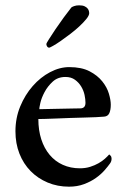

<svg xmlns="http://www.w3.org/2000/svg" viewBox="-20 -693 473 721"><path d="M226 -404Q197 -404 178 -386.5Q159 -369 147.5 -347.5Q136 -326 131.5 -306.5Q127 -287 128 -283Q130 -283 152 -283.5Q174 -284 200.5 -284.5Q227 -285 251 -285.5Q275 -286 281 -286Q301 -286 301 -307Q301 -320 297.5 -336.5Q294 -353 285 -368Q276 -383 261.5 -393.5Q247 -404 226 -404ZM240 -441Q286 -441 316 -425.5Q346 -410 364 -387.5Q382 -365 389 -341Q396 -317 396 -300Q396 -280 390.5 -268Q385 -256 371 -255Q361 -254 340.5 -253Q320 -252 295 -251.5Q270 -251 243 -250Q216 -249 192 -248Q168 -247 149.5 -246.5Q131 -246 124 -246Q124 -204 135 -170Q146 -136 166.5 -111.5Q187 -87 216 -74Q245 -61 280 -61Q301 -61 318.5 -66.5Q336 -72 350 -80Q364 -88 374 -97Q384 -106 390 -113Q392 -112 395.5 -108Q399 -104 399 -97Q399 -87 393 -79Q386 -69 373 -54Q360 -39 340.5 -25Q321 -11 295.5 -1.5Q270 8 239 8Q196 8 159 -7.5Q122 -23 95 -50.5Q68 -78 53 -116Q38 -154 38 -200Q38 -250 56 -293.5Q74 -337 103 -370Q132 -403 168 -422Q204 -441 240 -441ZM277 -673Q290 -673 297.5 -669.5Q305 -666 309 -661Q313 -656 314 -651Q315 -646 315 -644Q315 -635 304.5 -622Q294 -609 278.5 -594.5Q263 -580 244 -565.5Q225 -551 208.5 -539.5Q192 -528 179.5 -521Q167 -514 165 -514Q160 -514 157 -518.5Q154 -523 154 -528Q154 -530 164 -546Q174 -562 188.5 -583.5Q203 -605 219.5 -627.5Q236 -650 248 -665Q250 -667 258 -670Q266 -673 277 -673Z"/></svg>

Font: Vermiglione Medium
Style: Regular
Weight: 500
Version: Version 1.000